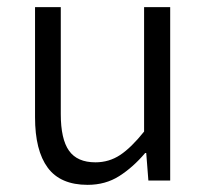

<svg xmlns="http://www.w3.org/2000/svg" viewBox="-20 -505 580 537"><path d="M225 12Q149 12 113.5 -36Q78 -84 78 -177V-485H150V-186Q150 -116 173 -83.5Q196 -51 247 -51Q285 -51 316 -71.5Q347 -92 383 -137V-485H456V0H395L389 -77H386Q352 -37 313.5 -12.5Q275 12 225 12Z"/></svg>

Font: Assistant
Style: Regular
Weight: 400
Designer: Hebrew By Ben Nathan, Latin by Paul Hunt
Version: Version 3.000